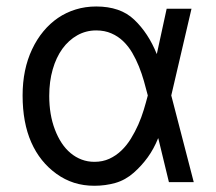

<svg xmlns="http://www.w3.org/2000/svg" viewBox="-20 -573 681 604"><path d="M81 -418Q95.9 -449.6 116.5 -474.4Q137.1 -499.3 162.6 -516.7Q188.2 -534.1 218.4 -543.3Q248.6 -552.6 282.7 -552.6Q320.3 -552.6 350.1 -542.4Q380 -532.3 402.3 -511Q446.7 -468.8 473 -403.4H473.4L504.3 -545.5H582.4L518.8 -272.7L589.5 0H511.4L478 -137.8H477.3Q463.8 -104.4 444.6 -77.9Q425.4 -51.5 400.9 -29.8Q374.3 -6.4 342.9 2.5Q311.4 11.4 277 11.4Q242.5 11.4 213.1 2Q183.6 -7.5 158 -25.9Q105.5 -63.6 78.3 -125.4Q51.1 -187.1 51.1 -272.7Q51.1 -354.8 81 -418ZM152.7 -165.5Q161.6 -142 174 -123.2Q186.4 -104.4 202.2 -91.3Q218 -78.1 236.9 -71Q255.7 -63.9 277 -63.9Q302.9 -63.9 323.9 -73.5Q344.8 -83.1 361.7 -99.3Q378.6 -115.4 391.7 -136.7Q404.8 -158 415 -180.9Q425.1 -203.8 432.2 -227.3Q439.3 -250.7 444.6 -271.3L445 -272.7L444.6 -274.1Q439.3 -295.1 432.7 -318.2Q426.1 -341.3 417.1 -363.8Q408 -386.4 396 -407Q383.9 -427.6 367.7 -443.2Q351.6 -458.8 330.4 -468Q309.3 -477.3 282.7 -477.3Q250.4 -477.3 223.2 -462Q196 -446.7 176.3 -419.6Q156.6 -392.4 145.8 -354.6Q134.9 -316.8 134.9 -271.3Q134.9 -212 152.7 -165.5Z"/></svg>

Font: Inter P
Style: Regular
Weight: 400
Designer: Rasmus Andersson
Foundry: rsms
Version: Version 3.018;git-588b23468